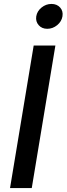

<svg xmlns="http://www.w3.org/2000/svg" viewBox="-20 -960 340 980"><path d="M262.7 -727.5 142.1 0H31.2L151.9 -727.5ZM221.2 -813Q193.8 -813 177.5 -831.5Q161.1 -850.1 165 -876.5Q169.4 -903.3 192.1 -921.6Q214.8 -939.9 242.7 -939.9Q270.5 -939.9 286.9 -921.6Q303.2 -903.3 298.8 -876.5Q294.4 -850.1 271.7 -831.5Q249 -813 221.2 -813Z"/></svg>

Font: Inter 20pt Medium
Style: Italic
Weight: 500
Italic angle: -9.3988°
Version: Version 4.001;git-66647c0bb